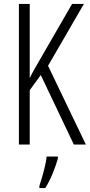

<svg xmlns="http://www.w3.org/2000/svg" viewBox="-20 -734 456 975"><path d="M416 0H355L187 -353L131 -276V0H76V-714H131V-337Q137 -351 151 -376Q165 -401 186 -437L346 -714H406L224 -400ZM274 71Q264 107 247 148Q230 189 210 221H180V210Q186 192 194 164.5Q202 137 208.5 109Q215 81 217 61H274Z"/></svg>

Font: Noto Sans Sinhala UI ExtraCondensed Light
Style: Regular
Weight: 300
Width: 2
Designer: Jelle Bosma - Monotype Design Team
Foundry: Monotype Imaging Inc.
Version: Version 2.006; ttfautohint (v1.8.4.7-5d5b)